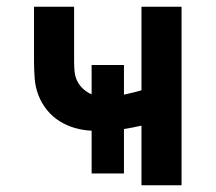

<svg xmlns="http://www.w3.org/2000/svg" viewBox="-20 -550 640 570"><path d="M400 0V-177Q387 -174 374 -171.5Q361 -169 348 -167V-35H252V-162Q227 -163 202.5 -170Q178 -177 156.5 -190.5Q135 -204 119 -224Q103 -244 94 -267.5Q85 -291 83 -316.5Q81 -342 81 -367V-530H200V-367Q200 -352 201.5 -337Q203 -322 209.5 -309Q216 -296 227 -286Q238 -276 252 -270V-357H348V-269Q361 -272 374 -275Q387 -278 400 -282V-530H519V0Z"/></svg>

Font: Iosevka Curly Extended
Style: Bold
Weight: 700
Width: 7
Monospace: yes
Designer: Belleve Invis
Foundry: Belleve Invis
Version: Version 11.1.0; ttfautohint (v1.8.3)